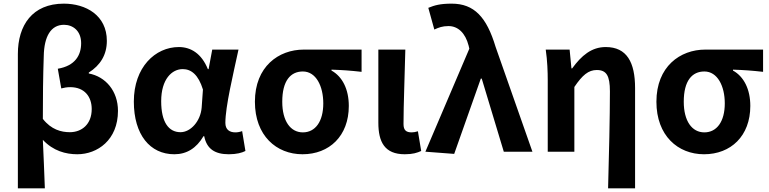

<svg xmlns="http://www.w3.org/2000/svg" viewBox="-20 -832 4218 1053"><path d="M78 201H226C222 113 220 26 215 -65C272 -4 341 14 404 14C514 14 627 -64 627 -224C627 -333 559 -412 467 -429V-434C530 -474 566 -531 566 -608C566 -748 451 -812 330 -812C157 -812 78 -693 78 -536ZM363 -107C316 -107 261 -121 215 -180C215 -297 216 -410 220 -525C222 -632 259 -696 331 -696C380 -696 425 -663 425 -595C425 -529 392 -471 297 -455L316 -347C331 -351 347 -354 365 -354C444 -354 483 -301 483 -234C483 -150 428 -107 363 -107Z M936 14C1004 14 1057 -19 1096 -85H1100C1114 -14 1160 14 1235 14C1277 14 1307 6 1326 -4L1308 -113C1295 -108 1282 -106 1271 -106C1239 -106 1216 -121 1216 -158C1216 -248 1259 -425 1288 -560H1144L1124 -453H1120C1085 -539 1026 -574 961 -574C831 -574 714 -463 714 -275C714 -93 803 14 936 14ZM970 -107C905 -107 864 -162 864 -277C864 -398 923 -453 982 -453C1029 -453 1068 -422 1093 -341L1086 -242C1080 -168 1026 -107 970 -107Z M1639 14C1786 14 1893 -86 1893 -251C1893 -342 1858 -412 1798 -445V-450C1858 -448 1901 -445 1963 -438V-560H1646C1508 -560 1378 -467 1378 -274C1378 -88 1496 14 1639 14ZM1641 -106C1573 -106 1528 -168 1528 -274C1528 -390 1574 -440 1641 -440C1713 -440 1753 -360 1753 -265C1753 -165 1709 -106 1641 -106Z M2200 14C2244 14 2268 6 2290 -4L2272 -112C2260 -108 2247 -106 2238 -106C2208 -106 2193 -117 2193 -152C2193 -257 2200 -423 2203 -560H2055V-159C2055 -54 2089 14 2200 14Z M2471 12 2617 -401H2622L2743 0H2900L2698 -575C2649 -738 2581 -812 2457 -812C2394 -812 2363 -803 2329 -789L2362 -670C2386 -681 2406 -689 2440 -689C2491 -689 2532 -652 2550 -582L2554 -565L2313 0Z M3315 201H3463V-349C3463 -490 3418 -574 3302 -574C3224 -574 3169 -527 3118 -457H3114L3104 -560H2973C2982 -499 2984 -437 2984 -393V0H3130V-355C3174 -420 3207 -448 3253 -448C3306 -448 3325 -417 3325 -331C3325 -193 3320 24 3315 201Z M3841 14C3988 14 4095 -86 4095 -251C4095 -342 4060 -412 4000 -445V-450C4060 -448 4103 -445 4165 -438V-560H3848C3710 -560 3580 -467 3580 -274C3580 -88 3698 14 3841 14ZM3843 -106C3775 -106 3730 -168 3730 -274C3730 -390 3776 -440 3843 -440C3915 -440 3955 -360 3955 -265C3955 -165 3911 -106 3843 -106Z"/></svg>

Font: Noto Sans CJK KR Bold
Style: Regular
Weight: 700
Designer: Ryoko NISHIZUKA (kana & ideographs); Paul D. Hunt (Latin, Greek & Cyrillic); Wenlong ZHANG (bopomofo); Sandoll Communica
Foundry: Adobe Systems Incorporated
Version: Version 1.004;PS 1.004;hotconv 1.0.82;makeotf.lib2.5.63406